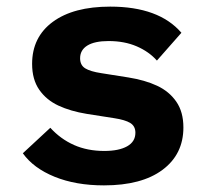

<svg xmlns="http://www.w3.org/2000/svg" viewBox="-20 -548 640 580"><path d="M49 -85 132 -162Q163 -128 203.5 -110Q244 -92 295 -92Q339 -92 364 -106Q389 -120 389 -147Q389 -167 373.5 -176.5Q358 -186 325 -191L242 -204Q193 -212 156.5 -229Q120 -246 98.5 -277Q77 -308 77 -355Q77 -436 139.5 -482Q202 -528 313 -528Q460 -528 528 -449L454 -365Q430 -392 393 -408Q356 -424 308 -424Q266 -424 244 -410.5Q222 -397 222 -372Q222 -351 237.5 -341.5Q253 -332 286 -327L368 -314Q418 -306 454.5 -289Q491 -272 512.5 -241Q534 -210 534 -163Q534 -82 471 -35Q408 12 294 12Q209 12 145 -14Q81 -40 49 -85Z"/></svg>

Font: iA Writer Mono V
Style: Regular
Weight: 400
Designer: Mike Abbink, Paul van der Laan, Pieter van Rosmalen
Foundry: Bold Monday
Version: Version 2.000